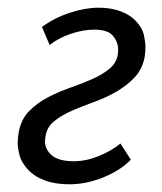

<svg xmlns="http://www.w3.org/2000/svg" viewBox="-20 -470 422 499"><path d="M160 9Q123 9 95.5 -1.5Q68 -12 51.5 -30.5Q35 -49 30.5 -67.5Q26 -86 26 -99Q26 -113 29 -128Q35 -160 55.5 -181Q76 -202 103.5 -216.5Q131 -231 161 -241.5Q191 -252 217.5 -263.5Q244 -275 263 -290Q282 -305 286 -327Q287 -334 287 -341Q287 -361 273.5 -377Q260 -393 225 -393Q197 -393 165 -382.5Q133 -372 109 -353L89 -400Q122 -424 162 -437Q202 -450 236 -450Q269 -450 294 -440.5Q319 -431 334.5 -414Q350 -397 354 -379Q358 -361 358 -348Q358 -335 356 -322Q350 -290 329.5 -268.5Q309 -247 282 -231.5Q255 -216 224.5 -205Q194 -194 167.5 -182.5Q141 -171 122 -156Q103 -141 99 -119Q97 -110 97 -102Q97 -82 114.5 -66.5Q132 -51 172 -51Q204 -51 237 -64.5Q270 -78 293 -97L320 -55Q293 -27 248.5 -9Q204 9 160 9Z"/></svg>

Font: Isabella Sans
Style: Italic
Weight: 400
Italic angle: -12°
Designer: Christian Thalmann (Catharsis Fonts), Cristiano Sobral
Foundry: The Isabella Sans Project Authors
Version: Version 2.026; ttfautohint (v1.8.4.7-5d5b-dirty)